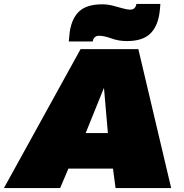

<svg xmlns="http://www.w3.org/2000/svg" viewBox="-62 -957 937 977"><path d="M-42 0 348 -707H642L809 0H526L513 -99H286L244 0ZM374 -280H487L467 -510ZM288 -746Q289 -759 290.5 -771.5Q292 -784 293 -796Q304 -866 342.5 -900.5Q381 -935 458 -935Q485 -935 511 -928.5Q537 -922 560.5 -915Q584 -908 601 -908Q614 -908 621.5 -915Q629 -922 631 -932Q631 -932 631.5 -934.5Q632 -937 632 -937H754Q753 -924 752 -911.5Q751 -899 749 -887Q738 -817 699 -782.5Q660 -748 584 -748Q541 -748 504.5 -761.5Q468 -775 441 -775Q429 -775 421 -768Q413 -761 411 -751Q411 -751 410.5 -748.5Q410 -746 410 -746Z"/></svg>

Font: Georama Extended Black
Style: Italic
Weight: 900
Width: 7
Italic angle: -9°
Designer: Jean-Baptiste Levee
Foundry: Production Type
Version: Version 1.000